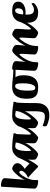

<svg xmlns="http://www.w3.org/2000/svg" viewBox="1445 -2241 1040 3970"><g transform="rotate(-90 1965.0 -256.0)"><path d="M199.1 13Q166.7 13 131.9 4.3Q97.1 -4.3 73.7 -20.9Q50.3 -37.5 50.3 -62.3Q50.3 -78.5 52.3 -119.5Q54.3 -160.6 57.5 -217.9Q60.6 -275.2 64.7 -340.3Q68.8 -405.4 73 -470Q77.1 -534.6 80.3 -590.2Q83.6 -645.9 85.7 -684.1Q87.8 -722.4 88.1 -733.6Q88.1 -745.2 93.7 -750.6Q99.4 -756 115.2 -756Q148.8 -756 183.6 -747.7Q218.4 -739.4 242.3 -722.8Q266.2 -706.3 266.2 -680.7Q266.2 -675.7 264 -645.4Q261.9 -615.1 257.8 -569.8Q253.7 -524.5 249.9 -474.2Q246.2 -423.9 242.1 -377.9Q237.9 -331.8 235.8 -299Q233.7 -266.1 233.7 -257.4Q242.3 -289.1 263.5 -325.1Q284.6 -361.1 312.2 -396.4Q339.8 -431.6 368.7 -460.6Q397.6 -489.7 423.1 -506.8Q448.6 -524 464.1 -524Q474.3 -524 492.3 -517.9Q510.3 -511.8 529.6 -498.5Q548.9 -485.3 562.4 -464.8Q575.8 -444.2 575.8 -414.4Q575.8 -388.2 561.8 -364Q547.9 -339.8 528 -319.5Q508 -299.1 488.5 -285.2Q469 -271.2 458.2 -265.3Q467.4 -258.6 481 -247.1Q494.7 -235.7 510 -222Q525.3 -208.4 539.4 -195.2Q553.5 -182 563.2 -170.7Q573 -160.7 576.9 -149.1Q580.7 -137.4 580.7 -124.1Q580.7 -95.2 564.9 -62.5Q549 -29.7 527.4 -3Q515.6 13 506.6 13Q499 13 489.3 3Q482.5 -4 462.3 -23.7Q442 -43.5 414.5 -69.3Q387 -95.2 358.8 -121.7Q330.6 -148.2 307.3 -168.6Q283.9 -189.1 272.8 -196.7Q304.6 -206.4 338.2 -229.1Q371.9 -251.8 395.1 -280.6Q418.3 -309.4 418.3 -338.6Q418.3 -359.6 407.9 -368.1Q397.5 -376.5 386.6 -376.5Q375.7 -376.5 357.1 -358.9Q338.4 -341.2 317.8 -311.3Q297.2 -281.5 277.8 -243.2Q258.4 -204.9 245.2 -164.3Q231.5 -122.5 229 -87.5Q226.5 -52.4 226.5 -9.4Q226.5 2.2 221 7.6Q215.5 13 199.1 13Z M505.7 13Q502.7 13 502.9 -4.6Q503 -22.2 505.9 -46.5Q508.8 -70.9 514.2 -91.1Q519.6 -111.2 526.1 -117Q545.4 -132.8 564.7 -158.6Q583.9 -184.4 602.1 -215.1Q620.3 -245.7 636 -276.9Q651.6 -308 664.3 -336.2Q677 -364.4 684.8 -384.2Q687 -390.2 690 -383.1Q693 -376.1 695.5 -363.7Q698 -351.3 698.9 -339.2Q699.8 -327 698.3 -321.3Q688.1 -281 668.8 -235.4Q649.4 -189.8 625.7 -146.1Q602 -102.3 578.4 -66.3Q554.8 -30.2 535.1 -8.7Q515.5 12.8 505.7 13Z M759 13Q752.8 13 736.2 8Q719.6 3 700.7 -6.7Q681.7 -16.3 667.3 -29Q652.9 -41.7 650.1 -57Q646.9 -76.3 646.9 -100Q646.9 -112.4 647.9 -141.8Q648.9 -171.1 651.4 -209.4Q653.9 -247.8 659.9 -287.8Q665.9 -327.8 675.9 -361.9Q685.9 -396 700.9 -417Q737.1 -466.2 783 -495.1Q828.9 -524 898.5 -524Q932.4 -524 973.4 -521.6Q1014.3 -519.3 1067.1 -513.3Q1119.9 -507.3 1187.4 -496Q1190.7 -495.2 1192.6 -493.5Q1194.4 -491.7 1194.4 -484Q1194.4 -465.7 1188.9 -452.6Q1183.4 -439.6 1178.7 -439.6Q1178.7 -436.6 1177.5 -417Q1176.4 -397.4 1174.7 -367.4Q1172.9 -337.3 1171.2 -304.4Q1169.4 -271.5 1168.3 -241.5Q1167.2 -211.6 1167.2 -192.5Q1167.2 -154.7 1169.9 -145.8Q1172.7 -136.9 1179.4 -136.9Q1183.4 -136.9 1190.8 -143.6Q1198.3 -150.3 1206.9 -159.6Q1215.6 -168.9 1223.2 -178.1Q1230.7 -187.2 1234.9 -191.9Q1240.7 -198.5 1241.8 -199.7Q1243 -201 1245.7 -201Q1252.5 -201 1260.3 -188.8Q1268 -176.7 1268 -162.9Q1268 -156.9 1265.6 -150.6Q1263.2 -144.3 1259 -137.8Q1250.8 -124.8 1231 -100.1Q1211.3 -75.3 1186.6 -49Q1162 -22.8 1138.9 -4.9Q1115.7 13 1099 13Q1092.7 13 1076.1 8Q1059.6 3 1040.6 -6.7Q1021.7 -16.3 1007.2 -29Q992.8 -41.7 990.1 -57Q988.8 -66.5 987.9 -77Q987.1 -87.5 987.1 -100Q987.1 -114.5 987.7 -134.7Q988.3 -155 989.5 -177.1Q990.8 -199.2 991.8 -220Q992.8 -240.7 994 -256Q984.9 -231.2 963.6 -196.5Q942.3 -161.9 914.4 -125.5Q886.6 -89.1 857 -57.5Q827.5 -25.9 801.6 -6.5Q775.8 13 759 13ZM839.2 -136.2Q844.2 -136.2 857.5 -148.9Q870.8 -161.6 888.5 -184.5Q906.2 -207.4 925.2 -237.5Q944.2 -267.7 960.8 -303Q977.5 -338.3 989 -375.6Q1000.6 -412.9 1003 -449.4Q978 -456.1 956.8 -458.4Q935.6 -460.6 918.7 -460.6Q872.5 -460.6 849.8 -389.6Q827 -318.5 827 -191Q827 -153.9 829.7 -145.1Q832.5 -136.2 839.2 -136.2Z M1187.3 -53.3Q1183.3 -50.3 1178.5 -58Q1173.8 -65.6 1171 -78.6Q1168.3 -91.5 1168 -102.8Q1167.7 -114 1171.7 -118.3Q1218.1 -166.7 1249.9 -213.6Q1281.6 -260.5 1303.5 -305.1Q1325.4 -349.6 1342.6 -389.5Q1348.6 -402.3 1352.8 -396.1Q1356.9 -389.8 1359.1 -377.1Q1361.4 -364.4 1360.2 -354.6Q1356.3 -320.8 1339.6 -278.8Q1322.8 -236.8 1297.7 -194.2Q1272.6 -151.5 1243.7 -114.8Q1214.8 -78.2 1187.3 -53.3Z M1571.8 244Q1527.5 244 1489.7 237.2Q1451.9 230.3 1420 219Q1388.2 207.7 1360.9 195.9Q1345.6 189.4 1341.4 172.7Q1337.3 156 1337.3 144.5Q1337.3 128.2 1342 117.9Q1346.6 107.6 1352.9 107.6Q1358.9 107.6 1374.6 114.2Q1390.3 120.8 1415.4 129.5Q1440.4 138.3 1473.7 144.9Q1507.1 151.5 1547.3 151.5Q1574.3 151.5 1593.6 143.8Q1613 136.2 1625.1 113.6Q1637.2 91 1642.9 48Q1648.7 5.1 1649.4 -66.2Q1650.2 -90.8 1649.9 -127.1Q1649.7 -163.5 1649.4 -201.1Q1649.1 -238.7 1648.6 -265.9Q1641.7 -240.2 1620.8 -204.5Q1599.9 -168.7 1571.3 -130.8Q1542.7 -92.8 1512 -60.1Q1481.3 -27.4 1454.7 -7.2Q1428.1 13 1411.4 13Q1405.1 13 1388.5 8Q1372 3 1353 -6.7Q1334.1 -16.3 1319.6 -29Q1305.2 -41.7 1302.5 -57Q1299.2 -76.3 1299.2 -100Q1299.2 -112.4 1300.2 -141.8Q1301.2 -171.1 1303.7 -209.4Q1306.2 -247.8 1312.2 -287.8Q1318.2 -327.8 1328.2 -361.9Q1338.2 -396 1353.2 -417Q1389.5 -466.2 1435.3 -495.1Q1481.2 -524 1550.8 -524Q1584.8 -524 1625.7 -521.6Q1666.6 -519.3 1719.5 -513.3Q1772.3 -507.3 1839.7 -496Q1843 -495.2 1844.5 -493.5Q1846 -491.7 1846 -484Q1846 -465.7 1840.9 -452.6Q1835.7 -439.6 1831 -439.6Q1827.5 -412.8 1824.9 -370.5Q1822.2 -328.2 1820.9 -273.9Q1819.5 -219.7 1819 -155.8Q1818.5 -92 1818.5 -21.9Q1818.5 52.3 1797.9 103.1Q1777.2 153.9 1743.2 184.7Q1707.9 216.7 1662.8 230.4Q1617.7 244 1571.8 244ZM1491.6 -136.4Q1496.5 -136.4 1509.9 -149.1Q1523.2 -161.8 1540.8 -184.7Q1558.5 -207.6 1577.5 -237.7Q1596.5 -267.7 1613.2 -303Q1629.8 -338.3 1641.4 -375.6Q1652.9 -412.9 1655.3 -449.4Q1630.4 -456.1 1609.1 -458.4Q1587.9 -460.6 1571 -460.6Q1524.9 -460.6 1502.1 -389.6Q1479.3 -318.5 1479.3 -191.7Q1479.3 -153.9 1482.1 -145.2Q1484.8 -136.4 1491.6 -136.4Z M2154.4 13Q2101.6 13 2056.8 5.7Q2012 -1.7 1978.7 -24.7Q1945.4 -47.6 1927 -94.2Q1908.6 -140.7 1908.6 -219Q1908.6 -331.2 1939.3 -398.1Q1970 -465 2024.4 -494.5Q2078.8 -524 2148.6 -524Q2201.4 -524 2245.7 -516.7Q2290 -509.3 2323.4 -486.3Q2356.9 -463.4 2375.3 -416.8Q2393.7 -370.3 2393.7 -292Q2393.7 -180.5 2362.9 -113.3Q2332.2 -46 2278.7 -16.5Q2225.2 13 2154.4 13ZM2136.7 -46.9Q2174.4 -46.9 2200.5 -110.5Q2226.7 -174.1 2226.7 -299.1Q2226.7 -367.6 2221.5 -402.6Q2216.3 -437.7 2203.3 -450.1Q2190.3 -462.6 2165.8 -462.6Q2127.6 -462.6 2101.7 -399Q2075.8 -335.4 2075.8 -209.6Q2075.8 -142.2 2081 -107.1Q2086.2 -72 2099.3 -59.5Q2112.4 -46.9 2136.7 -46.9Z M2485.5 -454.4Q2475.5 -454.4 2455.1 -454.4Q2434.8 -454.4 2409.8 -454.9Q2384.8 -455.4 2359.8 -456.5Q2334.7 -457.6 2313.8 -459.1Q2293 -460.6 2282 -463.6Q2270 -467.6 2251 -477Q2232 -486.4 2214.5 -497.4Q2197 -508.5 2190 -515.9Q2183 -523.2 2195 -523.2Q2222.2 -522.5 2258.2 -518.7Q2294.3 -515 2333.9 -511Q2373.4 -507 2412.7 -503.9Q2451.9 -500.7 2485.5 -500.5Q2527.5 -500.2 2528.5 -510.5Q2529.5 -518.5 2534.2 -514.2Q2539 -510 2540.5 -498.3Q2542 -486.7 2533 -470.2Q2529.2 -463.2 2520.3 -458.8Q2511.5 -454.4 2485.5 -454.4Z M2635.9 13Q2603.5 13 2568.7 4.3Q2533.9 -4.3 2510.5 -20.9Q2487.1 -37.5 2487.1 -62.3Q2487.1 -80.7 2488.7 -117Q2490.4 -153.3 2492.6 -199.6Q2494.9 -245.8 2498 -294.5Q2501.1 -343.2 2503.3 -386.4Q2505.6 -429.6 2507.2 -460.4Q2508.8 -491.3 2508.8 -501.6Q2508.8 -513.2 2514.5 -518.6Q2520.1 -524 2535.7 -524Q2569.4 -524 2604.3 -515.7Q2639.2 -507.4 2663 -490.8Q2686.7 -474.3 2686.7 -448.7Q2686.7 -443.7 2686 -429.9Q2685.2 -416.2 2683.3 -397.2Q2681.5 -378.2 2679.7 -356.2Q2678 -334.2 2676.1 -312.9Q2674.2 -291.5 2672.7 -272.9Q2671.2 -254.3 2669.7 -242.2Q2675.7 -267.8 2696.3 -303.6Q2717 -339.4 2745.6 -377.8Q2774.2 -416.2 2804.9 -449.5Q2835.6 -482.8 2862.3 -503.4Q2889 -524 2905.5 -524Q2911.8 -524 2928.7 -519Q2945.7 -514 2965.4 -504.4Q2985.1 -494.9 2999.8 -482.2Q3014.5 -469.6 3017.2 -454Q3019.2 -444.7 3019.5 -434.1Q3019.7 -423.5 3019.7 -411Q3019.7 -405.5 3018.8 -390.3Q3018 -375 3016.1 -355.1Q3014.2 -335.1 3012.2 -313.5Q3010.2 -291.9 3008.6 -273.5Q3007 -255 3005.5 -243Q3012.2 -268.6 3032.8 -304.7Q3053.5 -340.9 3082.1 -378.9Q3110.7 -416.9 3141 -449.9Q3171.3 -482.8 3198.1 -503.4Q3224.8 -524 3241.3 -524Q3247.5 -524 3264.1 -519Q3280.7 -514 3299.6 -504.4Q3318.6 -494.9 3332.9 -482.2Q3347.2 -469.6 3349.9 -454Q3351.9 -444.7 3352.7 -434.1Q3353.4 -423.5 3353.2 -411Q3352.9 -400.9 3351 -370.1Q3349 -339.4 3346.5 -302.6Q3344 -265.9 3342.1 -234.9Q3340.2 -203.9 3340 -192.5Q3339.8 -154.7 3342.6 -145.8Q3345.5 -136.9 3352.2 -136.9Q3356.2 -136.9 3363.6 -143.6Q3371.1 -150.3 3379.7 -159.6Q3388.4 -168.9 3396 -178.1Q3403.5 -187.2 3407.8 -191.9Q3413.5 -198.5 3414.7 -199.7Q3415.8 -201 3418.5 -201Q3425.3 -201 3433.1 -188.8Q3440.8 -176.7 3440.8 -162.9Q3440.8 -156.9 3438.5 -150.6Q3436.1 -144.3 3431.8 -137.8Q3423.6 -124.8 3403.8 -100.1Q3384.1 -75.3 3359.5 -49Q3334.8 -22.8 3311.7 -4.9Q3288.6 13 3271.8 13Q3265.5 13 3249 8Q3232.4 3 3213.5 -6.7Q3194.5 -16.3 3180.1 -29Q3165.6 -41.7 3162.9 -57Q3161.6 -66.5 3160.9 -77Q3160.1 -87.5 3160.1 -100Q3160.1 -107.2 3161.5 -128.9Q3162.9 -150.7 3164.6 -179.7Q3166.3 -208.7 3168.2 -237.3Q3170.1 -265.8 3171.4 -288.1Q3172.8 -310.4 3172.8 -318.5Q3173.1 -356.3 3170.3 -365.2Q3167.6 -374.1 3160.8 -374.1Q3154.6 -374.1 3138.5 -357.3Q3122.5 -340.5 3102.5 -312.4Q3082.4 -284.4 3062.7 -249.2Q3042.9 -213.9 3028.8 -178Q3011.3 -131.8 3005.2 -92.8Q2999 -53.9 2999 -9.4Q2999 2.2 2993.5 7.6Q2988 13 2971.7 13Q2939.2 13 2904.4 4.3Q2869.6 -4.3 2846.3 -20.9Q2822.9 -37.5 2822.9 -62.3Q2822.9 -69.4 2823.6 -77.8Q2824.4 -86.2 2824.9 -95.4Q2825.3 -104.5 2825.3 -112Q2825.8 -121.3 2827.2 -143.1Q2828.6 -164.9 2830.2 -192.4Q2831.8 -220 2833.4 -246.2Q2835.1 -272.4 2836.1 -292.4Q2837.1 -312.3 2837.1 -318.5Q2837.1 -356.3 2834.4 -365.2Q2831.8 -374.1 2825.1 -374.1Q2818.8 -374.1 2802.8 -357.3Q2786.7 -340.5 2766.7 -312.4Q2746.7 -284.4 2726.9 -249.2Q2707.2 -213.9 2693 -178Q2675.6 -131.8 2669.4 -92.8Q2663.3 -53.9 2663.3 -9.4Q2663.3 2.2 2657.7 7.6Q2652.2 13 2635.9 13Z M3352.9 -43.8Q3349.6 -40.5 3344.6 -48.4Q3339.6 -56.3 3336.5 -70.1Q3333.4 -83.9 3333.5 -96.5Q3333.6 -109.2 3339.7 -115.3Q3374.4 -150.7 3401 -186Q3427.7 -221.3 3446.9 -255.3Q3466.1 -289.3 3480.4 -320.2Q3494.6 -351.1 3504.6 -376.1Q3509.9 -387.4 3513.9 -380.8Q3517.9 -374.2 3520.4 -361.7Q3522.9 -349.2 3522.1 -340.2Q3517.5 -305.2 3501.6 -265.2Q3485.8 -225.3 3462.3 -185.2Q3438.7 -145.2 3410.4 -109Q3382.2 -72.8 3352.9 -43.8Z M3698.6 13Q3656.4 13 3616.9 4.9Q3577.5 -3.2 3546.4 -26.6Q3515.4 -50.1 3497 -96.6Q3478.6 -143.1 3478.6 -219.7Q3478.6 -331.5 3509.2 -398.2Q3539.8 -465 3593.5 -494.5Q3647.1 -524 3716 -524Q3821.7 -524 3868.5 -493.1Q3915.4 -462.3 3915.4 -397.9Q3915.4 -358.4 3896.3 -329.5Q3877.1 -300.6 3844.7 -282.5Q3812.3 -264.3 3774.3 -255.6Q3736.2 -246.8 3697.7 -246.8Q3684.8 -246.8 3672.2 -247.7Q3659.5 -248.5 3648.6 -249.5Q3648.3 -242.3 3648.2 -231.8Q3648.1 -221.4 3648.1 -211.9Q3648.1 -158.7 3660.1 -128.5Q3672.1 -98.4 3695.4 -85.7Q3718.7 -73.1 3752.4 -73.1Q3770.6 -73.1 3789.5 -79.4Q3808.5 -85.7 3825.4 -94.8Q3842.4 -103.9 3853.9 -111.4Q3862.4 -117.4 3866.9 -120Q3871.4 -122.6 3874.4 -122.6Q3880.9 -122.6 3884.1 -111.5Q3887.2 -100.4 3887.2 -85.3Q3887.2 -81.3 3884.7 -74.9Q3882.2 -68.5 3874.2 -60.5Q3841.4 -27.2 3794.2 -7.1Q3747.1 13 3698.6 13ZM3652 -299.8Q3654.5 -298.3 3666.4 -296.6Q3678.3 -294.9 3694.9 -295.6Q3718 -297.9 3737 -307.8Q3755.9 -317.6 3766.9 -340.7Q3777.9 -363.9 3777.9 -404.7Q3777.9 -430.9 3765.4 -447.1Q3753 -463.3 3731.7 -463.3Q3713.2 -463.3 3696.6 -449.3Q3679.9 -435.3 3668.3 -399.8Q3656.7 -364.3 3652 -299.8Z"/></g></svg>

Font: Briem Hand Thin
Style: Regular
Weight: 100
Designer: Gunnlaugur SE Briem, Eben Sorkin
Foundry: Sorkin Type Co.
Version: Version 1.003